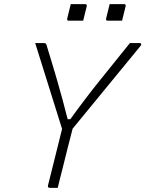

<svg xmlns="http://www.w3.org/2000/svg" viewBox="-20 -908 703 928"><path d="M259 0H222Q209 0 212 -12Q229 -80 246 -148Q263 -216 280 -285Q248 -387 215 -492.5Q182 -598 150 -700H190Q198 -700 201 -697.5Q204 -695 205 -690Q232 -603 257.5 -515Q283 -427 307 -332H320Q390 -429 463 -520Q536 -611 608 -700H657Q660 -700 662 -696Q664 -692 660 -687Q580 -589 495.5 -486.5Q411 -384 331 -286Q319 -239 307 -192.5Q295 -146 284 -100Q277 -74 271 -49Q265 -24 259 0ZM322 -888H391Q402 -888 399 -877L382 -808H313Q302 -808 305 -819ZM510 -888H579Q590 -888 587 -877L570 -808H501Q490 -808 493 -819Z"/></svg>

Font: Recursive Mn Lnr St Lt
Style: Italic
Weight: 300
Italic angle: -15°
Monospace: yes
Version: Version 1.079;hotconv 1.0.112;makeotfexe 2.5.65598; ttfautoh